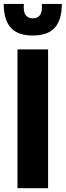

<svg xmlns="http://www.w3.org/2000/svg" viewBox="-26 -986 344 1006"><path d="M65.5 0V-727H226V0ZM146 -800Q66.5 -800 30 -841.2Q-6.5 -882.5 -6.5 -965.5H99Q95.5 -924.5 108.2 -907.2Q121 -890 146 -890Q171 -890 183.8 -907.2Q196.5 -924.5 193 -965.5H298Q298 -882.5 261.5 -841.2Q225 -800 146 -800Z"/></svg>

Font: Spline Sans
Style: Regular
Weight: 400
Designer: Eben Sorkin, Mirko Velimirovic
Foundry: Sorkin Type
Version: Version 1.001